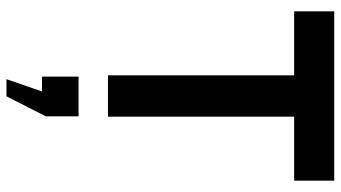

<svg xmlns="http://www.w3.org/2000/svg" viewBox="-250 -490 1054 594"><g transform="rotate(90 277.0 -193.0)"><path d="M341 0H213V-576H15V-700H539V-576H341ZM340 192 278 314H225L263 204H217V91H340Z"/></g></svg>

Font: Cabin
Style: Bold
Weight: 700
Designer: Pablo Impallari
Foundry: Pablo Impallari. http://www.impallari.com Igino Marini. http://www.ikern.com
Version: Version 3.001;hotconv 1.0.109;makeotfexe 2.5.65596